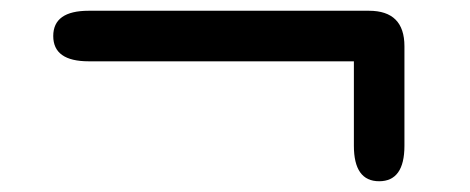

<svg xmlns="http://www.w3.org/2000/svg" viewBox="-20 -519 873 357"><path d="M685 -182Q638 -182 638 -248V-405H145Q79 -405 79 -452Q79 -499 145 -499H666Q732 -499 732 -433V-248Q732 -182 685 -182Z"/></svg>

Font: Zen Maru Gothic Black
Style: Regular
Weight: 900
Designer: Yoshimichi Ohira
Foundry: Positype
Version: Version 1.001